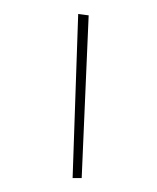

<svg xmlns="http://www.w3.org/2000/svg" viewBox="-20 -687 225 275"><path d="M84 -432 92 -667 107 -665 97 -432Z"/></svg>

Font: Almendra Display
Style: Regular
Weight: 400
Designer: Ana Sanfelippo
Foundry: Ana Sanfelippo
Version: Version 1.004